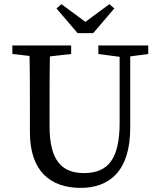

<svg xmlns="http://www.w3.org/2000/svg" viewBox="-20 -888 767 923"><path d="M367.5 15.2C504.2 15.2 606 -63.5 606 -273.6V-669.3H555.1V-298.1C555.1 -120.7 497.4 -56 383.8 -56C282.2 -56 218.2 -110 218.2 -281V-359.8C218.2 -464.6 218.2 -568.4 221.2 -669.3H120.8C123.8 -566.4 123.8 -462.6 123.8 -359.8V-251.8C123.8 -65.3 222.3 15.2 367.5 15.2ZM39.4 -628.5 170.5 -613.5H190.9L322 -628.5V-669.3H39.4V-628.5ZM452.8 -628.5 562.6 -613.8H583.2L692.7 -628.5V-669.3H452.8V-628.5ZM275.2 -868 251.6 -847.3 353.2 -728.6H427.9L529.5 -847.3L505.9 -868L348.4 -751.9H432.6L275.2 -868Z"/></svg>

Font: Source Serif Variable
Style: Regular
Weight: 389
Designer: Frank Grießhammer
Foundry: Adobe Systems Incorporated
Version: Version 3.001;hotconv 1.0.111;makeotfexe 2.5.65597